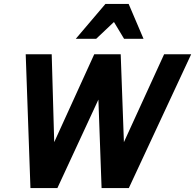

<svg xmlns="http://www.w3.org/2000/svg" viewBox="-20 -950 986 970"><path d="M630.9 0H493.2L477.1 -446.8L270 0H133.8L109.9 -675.8H241.2L253.9 -231.9L456.1 -675.8H589.8L606 -231.9L809.1 -675.8H945.8ZM606.9 -753.9 555.7 -838.9 465.8 -753.9H362.8L512.7 -930.2H629.9L705.1 -753.9Z"/></svg>

Font: Lorenzo Sans
Style: Bold Italic
Weight: 700
Italic angle: -12°
Foundry: Intel Corporation
Version: Version 1.00; ttfautohint (v1.5)